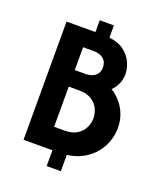

<svg xmlns="http://www.w3.org/2000/svg" viewBox="-142 -779 805 954"><g transform="rotate(20 260.5 -302.5)"><path d="M219.4 83.3V0H66.7V-625H219.4V-687.5H294.4V-622.9Q345.1 -616.7 375 -592.8Q404.9 -569 418.1 -537.9Q431.2 -506.8 431.2 -479.2Q431.2 -452.1 420.8 -428.1Q410.4 -404.2 391.7 -386.1Q420.8 -368.1 442.4 -342Q463.9 -316 475.7 -283.8Q487.5 -251.7 487.5 -214.6Q487.5 -178.5 475 -143.1Q462.5 -107.7 438.2 -78.5Q413.9 -49.3 377.8 -29.2Q341.7 -9 294.4 -2.8V83.3ZM187.5 -112.5H241.7Q283.3 -112.5 308.7 -128.8Q334 -145.1 345.5 -169.9Q356.9 -194.6 356.9 -218.8Q356.9 -242.4 345.8 -267.1Q334.6 -291.8 309.4 -308.4Q284.2 -325 241.7 -325H187.5ZM187.5 -412.5H241.7Q263.8 -412.5 280.2 -419.4Q296.5 -426.4 305.6 -439.6Q314.6 -452.8 314.6 -472.1Q314.6 -492.4 305.6 -505.9Q296.5 -519.4 280.9 -526.4Q265.3 -533.3 244.4 -533.3H187.5Z"/></g></svg>

Font: Afacad Flux
Style: Regular
Weight: 400
Designer: Kristian Moeller
Foundry: Dicotype
Version: Version 1.100